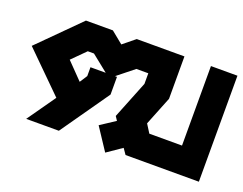

<svg xmlns="http://www.w3.org/2000/svg" viewBox="-111 -639 1036 817"><g transform="rotate(20 407.0 -230.0)"><path d="M154 -480H276L330 -436L384 -480H600V-288L548 -158L572 -120H720V-480H840V0H508L490 -26L423 20L357 -80L424 -124L412 -142L480 -312V-360H426L351 -300H360V-220L206 0H58L148 -128L-26 -300ZM206 -360 146 -300 218 -226 240 -260V-300H309L234 -360Z"/></g></svg>

Font: SOV_raksil
Style: bold
Weight: 700
Version: Version 1.00